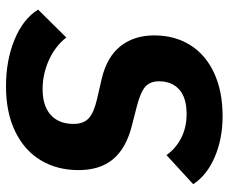

<svg xmlns="http://www.w3.org/2000/svg" viewBox="-81 -669 762 640"><g transform="rotate(90 300.0 -349.0)"><path d="M12 -95 105 -189Q135 -151 181.5 -130.5Q228 -110 277 -110Q333 -110 363 -137Q393 -164 393 -213Q393 -247 374 -264Q355 -281 312 -291L243 -307Q170 -324 134 -369.5Q98 -415 98 -482Q98 -551 130.5 -602.5Q163 -654 224 -682Q285 -710 367 -710Q442 -710 503 -684Q564 -658 594 -612L497 -523Q474 -555 439 -572.5Q404 -590 360 -590Q306 -590 278.5 -565.5Q251 -541 251 -498Q251 -468 269.5 -452Q288 -436 335 -424L401 -407Q475 -388 511 -344.5Q547 -301 547 -230Q547 -158 514 -103.5Q481 -49 418 -18.5Q355 12 268 12Q181 12 112 -16.5Q43 -45 12 -95Z"/></g></svg>

Font: iA Writer Mono V
Style: Regular
Weight: 400
Italic angle: -9.5°
Designer: Mike Abbink, Paul van der Laan, Pieter van Rosmalen
Foundry: Bold Monday
Version: Version 2.000